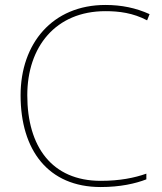

<svg xmlns="http://www.w3.org/2000/svg" viewBox="-20 -744 654 774"><path d="M405 -699C460 -699 516 -692 573 -662L583 -687C528 -712 470 -724 405 -724C191 -724 63 -568 63 -360C63 -139 174 10 386 10C465 10 526 -4 570 -21V-44C522 -27 463 -15 386 -15C189 -15 90 -153 90 -360C90 -555 204 -699 405 -699Z"/></svg>

Font: Noto Sans Malayalam Thin
Style: Regular
Weight: 100
Designer: Jelle Bosma - Monotype Design Team
Foundry: Monotype Imaging Inc.
Version: Version 2.104